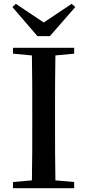

<svg xmlns="http://www.w3.org/2000/svg" viewBox="-20 -985 457 1005"><path d="M63 -964.8 209 -867.2 355 -964.8 374 -948.2 241.2 -795.9H175.8L44.9 -948.2ZM47.9 -704.1V-734.9H368.2V-704.1L270 -694.8Q268.6 -620.6 268.3 -544.7Q268.1 -468.8 268.1 -393.1V-342.8Q268.1 -267.1 268.3 -191.7Q268.6 -116.2 270 -41L368.2 -32.2V0H47.9V-32.2L147 -41Q148.4 -115.2 148.7 -190.7Q148.9 -266.1 148.9 -341.8V-393.1Q148.9 -469.7 148.7 -544.9Q148.4 -620.1 147 -694.8Z"/></svg>

Font: Source Han Serif TW SemiBold
Style: Regular
Weight: 600
Designer: Ryoko NISHIZUKA Ë•øÂ°öÊ∂ºÂ≠ê (kana & ideographs); Frank Grie√ühammer (Latin, Greek & Cyrillic); Wenlong ZHANG Âº†ÊñáÈæô 
Foundry: Adobe
Version: Version 2.003;hotconv 1.1.1;makeotfexe 2.6.0